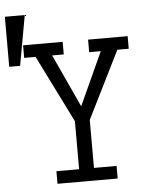

<svg xmlns="http://www.w3.org/2000/svg" viewBox="-135 -820 734 868"><g transform="rotate(-5 232.0 -386.5)"><path d="M464.8 -580.1H413.1L261.2 -274.9V-57.1H363.8V0H90.8V-57.1H193.8V-274.9L42 -580.1H-9.8V-637.2H169.9V-580.1H117.2L228 -339.8L337.9 -580.1H285.2V-637.2H464.8ZM9.8 -772.9 -31.2 -545.9H-80.6V-772.9Z"/></g></svg>

Font: Anonymous Pro
Style: Regular
Weight: 400
Monospace: yes
Designer: Mark Simonson
Version: Version 1.002